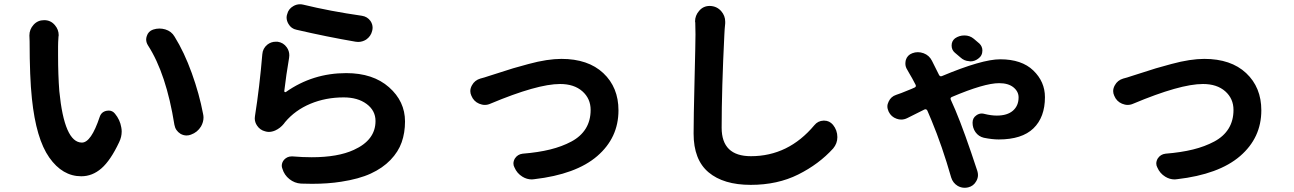

<svg xmlns="http://www.w3.org/2000/svg" viewBox="-20 -807 6040 896"><path d="M117.2 -641.6Q117.2 -669.9 136.7 -691.4Q156.2 -712.9 185.5 -712.9Q185.5 -712.9 186.5 -712.9Q216.8 -712.9 236.3 -689.5Q253.9 -668.9 253.9 -642.6Q253.9 -639.6 252.9 -635.7Q251 -608.4 251 -590.8Q251 -569.3 251 -547.9Q251 -457 256.8 -381.8Q280.3 -141.6 362.3 -141.6Q405.3 -141.6 445.3 -261.7Q453.1 -285.2 477.5 -290Q482.4 -291 487.3 -291Q504.9 -291 516.6 -276.4Q540 -248 545.9 -212.9Q547.9 -203.1 547.9 -193.4Q547.9 -168 536.1 -143.6Q496.1 -58.6 453.6 -21.5Q411.1 15.6 359.4 15.6Q271.5 15.6 210 -71.8Q148.4 -159.2 128.9 -346.7Q118.2 -447.3 118.2 -614.3ZM670.9 -594.7Q662.1 -608.4 662.1 -623Q662.1 -629.9 665 -638.7Q671.9 -661.1 694.3 -668.9Q709 -673.8 723.6 -673.8Q737.3 -673.8 751 -669.9Q780.3 -661.1 794.9 -635.7Q839.8 -563.5 875 -465.8Q910.2 -368.2 927.7 -275.4Q929.7 -266.6 929.7 -258.8Q929.7 -237.3 918 -216.8Q901.4 -189.5 871.1 -178.7Q861.3 -174.8 850.6 -174.8Q835.9 -174.8 822.3 -182.6Q798.8 -197.3 793.9 -224.6Q755.9 -462.9 670.9 -594.7Z M1364.3 -668Q1338.9 -672.9 1326.2 -695.3Q1317.4 -710 1317.4 -725.6Q1317.4 -733.4 1320.3 -741.2Q1326.2 -765.6 1348.6 -778.3Q1363.3 -787.1 1379.9 -787.1Q1387.7 -787.1 1395.5 -785.2Q1519.5 -754.9 1668.9 -733.4Q1694.3 -729.5 1709 -709Q1718.8 -694.3 1718.8 -677.7Q1718.8 -670.9 1716.8 -663.1Q1710.9 -637.7 1688.5 -622.1Q1670.9 -611.3 1651.4 -611.3Q1645.5 -611.3 1639.6 -612.3Q1507.8 -634.8 1364.3 -668ZM1204.1 -553.7Q1206.1 -581.1 1227.5 -598.6Q1245.1 -612.3 1266.6 -612.3Q1270.5 -612.3 1275.4 -612.3Q1302.7 -608.4 1318.4 -585.9Q1330.1 -569.3 1330.1 -548.8Q1330.1 -543 1329.1 -537.1Q1315.4 -457 1306.6 -381.8Q1306.6 -378.9 1309.1 -377.4Q1311.5 -376 1314.5 -377.9Q1439.5 -465.8 1595.7 -465.8Q1720.7 -465.8 1795.4 -399.9Q1870.1 -334 1870.1 -240.2Q1870.1 -187.5 1854.5 -143.1Q1838.9 -98.6 1802.2 -60.5Q1765.6 -22.5 1710.4 2.9Q1655.3 28.3 1572.3 41Q1510.7 50.8 1436.5 50.8Q1411.1 50.8 1384.8 49.8Q1354.5 47.9 1330.6 28.8Q1306.6 9.8 1297.9 -19.5Q1294.9 -27.3 1294.9 -33.2Q1294.9 -48.8 1305.7 -61.5Q1320.3 -77.1 1340.8 -77.1Q1342.8 -77.1 1345.7 -77.1Q1392.6 -73.2 1434.6 -73.2Q1556.6 -73.2 1630.9 -107.4Q1732.4 -153.3 1732.4 -242.2Q1732.4 -291 1690.9 -321.8Q1649.4 -352.5 1584 -352.5Q1500 -352.5 1428.7 -322.8Q1357.4 -293 1310.5 -237.3Q1307.6 -233.4 1304.7 -229.5Q1288.1 -209 1264.6 -198.2Q1249 -191.4 1234.4 -191.4Q1225.6 -191.4 1216.8 -194.3Q1193.4 -200.2 1179.7 -220.7Q1168.9 -236.3 1168.9 -254.9Q1168.9 -260.7 1169.9 -265.6Q1191.4 -401.4 1204.1 -553.7Z M2268.6 -323.2Q2255.9 -317.4 2242.7 -317.4Q2229.5 -317.4 2215.8 -323.2Q2190.4 -334 2179.7 -360.4Q2174.8 -371.1 2174.8 -381.8Q2174.8 -395.5 2182.6 -409.2Q2195.3 -432.6 2221.7 -440.4Q2241.2 -445.3 2257.8 -451.2Q2259.8 -451.2 2303.7 -465.8Q2347.7 -480.5 2374.5 -488.3Q2401.4 -496.1 2446.3 -508.3Q2491.2 -520.5 2529.8 -526.4Q2568.4 -532.2 2599.6 -532.2Q2724.6 -532.2 2795.4 -465.8Q2866.2 -399.4 2866.2 -292Q2866.2 -164.1 2767.1 -78.6Q2668 6.8 2472.7 29.3Q2466.8 30.3 2461.9 30.3Q2438.5 30.3 2418 17.6Q2392.6 2 2380.9 -25.4Q2376 -34.2 2376 -43.9Q2376 -55.7 2382.8 -67.4Q2395.5 -86.9 2418.9 -89.8Q2492.2 -95.7 2547.4 -109.4Q2602.5 -123 2646.5 -146.5Q2690.4 -169.9 2713.4 -207Q2736.3 -244.1 2736.3 -293.9Q2736.3 -346.7 2697.8 -380.9Q2659.2 -415 2593.8 -415Q2487.3 -415 2268.6 -323.2Z M3224.6 -701.2Q3223.6 -704.1 3223.6 -707Q3223.6 -734.4 3242.2 -755.9Q3261.7 -779.3 3292 -779.3Q3293 -779.3 3293 -779.3Q3325.2 -778.3 3345.7 -754.9Q3364.3 -733.4 3364.3 -706.1Q3364.3 -702.1 3364.3 -698.2Q3361.3 -669.9 3360.4 -646.5Q3347.7 -391.6 3347.7 -210.9Q3347.7 -78.1 3484.4 -78.1Q3659.2 -78.1 3780.3 -222.7Q3796.9 -243.2 3823.2 -244.1Q3824.2 -244.1 3826.2 -244.1Q3850.6 -244.1 3867.2 -224.6Q3887.7 -199.2 3887.7 -167Q3887.7 -137.7 3868.2 -114.3Q3801.8 -41 3705.1 7.3Q3608.4 55.7 3483.4 55.7Q3356.4 55.7 3286.6 -2.9Q3216.8 -61.5 3216.8 -183.6Q3216.8 -255.9 3221.2 -432.6Q3225.6 -609.4 3225.6 -646.5Q3225.6 -674.8 3224.6 -701.2Z M4550.8 -603.5Q4564.5 -589.8 4564.5 -571.3Q4564.5 -546.9 4544.9 -533.2Q4528.3 -520.5 4507.8 -520.5Q4504.9 -520.5 4502.9 -521.5Q4479.5 -522.5 4461.9 -539.1Q4449.2 -549.8 4435.5 -561.5Q4420.9 -574.2 4420.9 -594.7Q4420.9 -615.2 4436.5 -627.9Q4456.1 -641.6 4480.5 -641.6Q4505.9 -641.6 4524.4 -626Q4538.1 -615.2 4550.8 -603.5ZM4213.9 -481.4Q4205.1 -495.1 4205.1 -509.8Q4205.1 -517.6 4207 -526.4Q4213.9 -549.8 4237.3 -558.6Q4250 -563.5 4263.2 -563.5Q4276.4 -563.5 4290 -558.6Q4316.4 -548.8 4329.1 -523.4L4362.3 -457Q4367.2 -448.2 4376 -452.1Q4562.5 -530.3 4647.5 -530.3Q4748 -530.3 4802.2 -478Q4856.4 -425.8 4856.4 -353.5Q4856.4 -259.8 4802.7 -208Q4749 -156.2 4640.6 -156.2Q4610.4 -156.2 4571.3 -164.1Q4546.9 -169.9 4532.2 -190.4Q4518.6 -210 4518.6 -234.4Q4518.6 -256.8 4536.1 -268.6Q4547.9 -277.3 4561.5 -277.3Q4567.4 -277.3 4574.2 -275.4Q4605.5 -267.6 4631.8 -267.6Q4680.7 -267.6 4707 -290.5Q4733.4 -313.5 4733.4 -352.5Q4733.4 -379.9 4709.5 -399.4Q4685.5 -418.9 4642.6 -418.9Q4573.2 -418.9 4421.9 -354.5Q4413.1 -350.6 4417 -341.8Q4435.5 -298.8 4438.5 -293Q4480.5 -193.4 4541 -8.8Q4543.9 1 4543.9 9.8Q4543.9 24.4 4536.1 38.1Q4523.4 61.5 4498 67.4Q4490.2 69.3 4481.4 69.3Q4464.8 69.3 4449.2 60.5Q4426.8 46.9 4418.9 21.5Q4377 -125 4327.1 -245.1Q4315.4 -272.5 4307.6 -291Q4302.7 -299.8 4293.9 -295.9Q4284.2 -291 4213.9 -255.9Q4200.2 -249 4185.5 -249Q4174.8 -249 4164.1 -252.9Q4138.7 -261.7 4127 -286.1Q4121.1 -298.8 4121.1 -310.5Q4121.1 -321.3 4127 -333Q4137.7 -356.4 4162.1 -364.3Q4177.7 -370.1 4186.5 -373Q4248 -397.5 4248 -398.4Q4256.8 -402.3 4252.9 -411.1Q4235.4 -445.3 4222.7 -465.8Q4218.8 -473.6 4213.9 -481.4Z M5268.6 -323.2Q5255.9 -317.4 5242.7 -317.4Q5229.5 -317.4 5215.8 -323.2Q5190.4 -334 5179.7 -360.4Q5174.8 -371.1 5174.8 -381.8Q5174.8 -395.5 5182.6 -409.2Q5195.3 -432.6 5221.7 -440.4Q5241.2 -445.3 5257.8 -451.2Q5259.8 -451.2 5303.7 -465.8Q5347.7 -480.5 5374.5 -488.3Q5401.4 -496.1 5446.3 -508.3Q5491.2 -520.5 5529.8 -526.4Q5568.4 -532.2 5599.6 -532.2Q5724.6 -532.2 5795.4 -465.8Q5866.2 -399.4 5866.2 -292Q5866.2 -164.1 5767.1 -78.6Q5668 6.8 5472.7 29.3Q5466.8 30.3 5461.9 30.3Q5438.5 30.3 5418 17.6Q5392.6 2 5380.9 -25.4Q5376 -34.2 5376 -43.9Q5376 -55.7 5382.8 -67.4Q5395.5 -86.9 5418.9 -89.8Q5492.2 -95.7 5547.4 -109.4Q5602.5 -123 5646.5 -146.5Q5690.4 -169.9 5713.4 -207Q5736.3 -244.1 5736.3 -293.9Q5736.3 -346.7 5697.8 -380.9Q5659.2 -415 5593.8 -415Q5487.3 -415 5268.6 -323.2Z"/></svg>

Font: Gen Jyuu GothicX Bold
Style: Bold
Weight: 700
Designer: Ryoko NISHIZUKA (kana &amp; ideographs); Paul D. Hunt (Latin, Greek &amp; Cyrillic); Wenlong ZHANG (bopomofo); Sandoll C
Version: Version 1.058.20140828